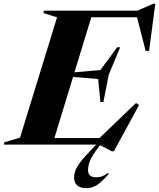

<svg xmlns="http://www.w3.org/2000/svg" viewBox="-70 -772 848 1025"><path d="M400 135.5Q400 174.5 442 174.5Q461.5 174.5 476 168.8Q490.5 163 507 151L510.5 156Q471 202.5 444.8 217.5Q418.5 232.5 392 232.5Q357 232.5 341.2 216.8Q325.5 201 325.5 176.5Q325.5 159 331.8 140.5Q338 122 358 95Q378 68 420 25L443.5 0H-49.5L-46.5 -12.5L37 -37L234.5 -679.5L161.5 -702.5L165 -715H663L749.5 -752.5H759L726 -500.5H707.5L661.5 -680H417.5L327.5 -386L466 -398L555.5 -519.5H571.5L510.5 -373L482 -227.5H466L454 -350.5L320 -361L220.5 -35H461L656 -222L672.5 -211.5L538 35.5H526.5L464.5 3L459 10Q421 59 410.5 86Q400 113 400 135.5Z"/></svg>

Font: Newsreader Display
Style: Bold Italic
Weight: 700
Italic angle: -17°
Designer: Hugues Gentile
Foundry: Production Type
Version: Version 1.001